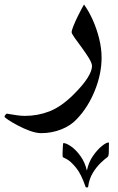

<svg xmlns="http://www.w3.org/2000/svg" viewBox="-93 -287 518 842"><path d="M352.5 -34.2Q352.5 36.6 323 109.9Q293.5 183.1 244.6 234.4Q217.3 264.2 175.5 280.5Q133.8 296.9 87.9 296.9Q65.9 296.9 38.3 286.9Q10.7 276.9 -14.6 263.4Q-40 250 -56.6 238.8Q-73.2 227.5 -73.2 225.1Q-73.2 221.7 -69.3 216.6Q-65.4 211.4 -62.5 211.4Q-61 211.4 -47.9 213.9Q-34.7 216.3 -16.6 218.8Q1.5 221.2 16.6 221.2Q71.8 221.2 122.8 201.7Q173.8 182.1 226.1 130.9Q269.5 88.4 290 56.2Q310.5 23.9 310.5 2.9Q310.5 -9.8 297.1 -31.7Q283.7 -53.7 265.9 -77.9Q248 -102.1 234.6 -120.8Q221.2 -139.6 221.2 -145.5Q221.2 -153.8 228.8 -172.6Q236.3 -191.4 246.6 -212.6Q256.8 -233.9 265.4 -249.5Q273.9 -265.1 275.4 -267.1Q295.9 -239.3 313.5 -200.2Q331.1 -161.1 341.8 -117.9Q352.5 -74.7 352.5 -34.2ZM384.8 340.8Q384.8 342.3 384.5 354Q384.3 365.7 384.3 373Q384.3 389.2 382.6 394.8Q380.9 400.4 377.9 402.3Q367.7 409.2 349.1 426.8Q330.6 444.3 314.2 470.9Q297.9 497.6 293.5 532.2Q292.5 535.2 288.1 535.2Q282.7 535.2 282.2 532.2Q263.2 476.1 240.2 448.2Q217.3 420.4 200.4 411.4Q183.6 402.3 182.6 402.3Q181.2 400.4 181.4 385Q181.6 369.6 182.6 355Q183.6 340.3 185.1 340.3Q198.7 340.8 220 356Q241.2 371.1 260.5 398.2Q279.8 425.3 288.1 461.4Q294.9 425.8 314.2 397.7Q333.5 369.6 353.3 353.8Q373 337.9 382.8 337.9Q384.8 337.9 384.8 340.8Z"/></svg>

Font: Scheherazade New SemiBold
Style: Regular
Weight: 600
Designer: SIL International
Foundry: SIL International
Version: Version 4.000